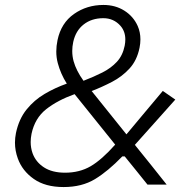

<svg xmlns="http://www.w3.org/2000/svg" viewBox="-20 -746 766 776"><path d="M52 -105.5Q40.5 -137 40.5 -169.5Q40.5 -188.5 44.5 -208.5Q56.5 -265 87.2 -303.2Q118 -341.5 160.5 -366.5Q203 -391.5 250 -408Q225 -447.5 213.5 -491Q207.5 -513.5 207.5 -538Q207.5 -560 212.5 -584Q227 -653 279 -689.5Q331 -726 398 -726Q446 -726 482.5 -703Q519 -680 536.5 -641Q547.5 -616 547.5 -587Q547.5 -570.5 544 -553Q533.5 -501.5 503.2 -468.8Q473 -436 432.5 -415Q392 -394 350.5 -378L491 -203Q529 -248.5 565 -291.5Q601 -334 638 -378.5L688.5 -343.5Q646 -296 605.5 -250.5Q565 -205 525 -160.5Q557.5 -120 589.5 -80.5Q621.5 -40.5 653.5 0H576Q554 -27 531 -56L484 -114H474.5Q416.5 -54 363.8 -22Q311 10 237 10Q163 10 116.5 -22.8Q70 -55.5 52 -105.5ZM276 -576.5Q272 -558 272 -540Q272 -518.5 277.5 -498.5Q288 -460.5 317.5 -419.5Q359 -435.5 393.8 -453Q428.5 -470.5 452.2 -496Q476 -521.5 484 -561.5Q486.5 -574.5 486.5 -586.5Q486.5 -619 467 -641.5Q439.5 -672.5 397.5 -672.5Q350.5 -672.5 318.2 -647.2Q286 -622 276 -576.5ZM107.5 -205.5Q104 -188 104 -172Q104 -148.5 111.5 -127Q124.5 -91 157.8 -69.5Q191 -48 243 -48Q301.5 -48 346.5 -74.2Q391.5 -100.5 445.5 -161.5L281.5 -365.5Q212 -340.5 166.5 -304.5Q121 -268.5 107.5 -205.5Z"/></svg>

Font: Heraclito Light
Style: Italic
Weight: 300
Italic angle: -12°
Designer: Kostas Bartsokas (font) & Cristiano Sobral (main changes)
Foundry: Kostas Bartsokas (font) & Cristiano Sobral (main changes)
Version: Version 1.00;July 8, 2020;FontCreator 13.0.0.2655 64-bit